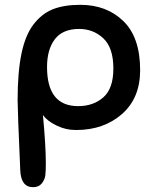

<svg xmlns="http://www.w3.org/2000/svg" viewBox="-20 -533 629 796"><path d="M170 144Q170 176 168 193.5Q166 211 153.5 227Q141 243 117 243Q67 243 64 173Q53 -76 53 -118Q53 -233 69 -310.5Q85 -388 119.5 -432.5Q154 -477 200 -495Q246 -513 313 -513Q422 -513 491.5 -445.5Q561 -378 561 -242Q561 -126 485.5 -60Q410 6 296 6Q252 6 213.5 -13Q175 -32 158 -56Q170 71 170 144ZM308 -413Q240 -413 207.5 -370.5Q175 -328 175 -255Q175 -93 304 -93Q367 -93 408.5 -129.5Q450 -166 450 -249Q450 -335 408.5 -374Q367 -413 308 -413Z"/></svg>

Font: Sniglet
Style: Regular
Weight: 400
Designer: Haley Fiege
Foundry: Haley Fiege, Pablo Impallari, Brenda Gallo
Version: Version 2.000